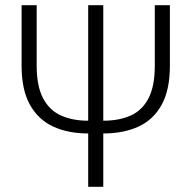

<svg xmlns="http://www.w3.org/2000/svg" viewBox="-20 -718 736 738"><path d="M319 0V-205Q242 -205 184.5 -231.5Q127 -258 95 -315.5Q63 -373 63 -465V-698H121V-465Q121 -387 145.5 -340.5Q170 -294 214.5 -274Q259 -254 319 -254V-698H377V-254Q438 -254 482.5 -274Q527 -294 551 -340.5Q575 -387 575 -465V-698H633V-465Q633 -373 601.5 -315.5Q570 -258 512.5 -231.5Q455 -205 377 -205V0Z"/></svg>

Font: IBM Plex Sans Condensed Light
Style: Regular
Weight: 300
Width: 3
Designer: Mike Abbink, Paul van der Laan, Pieter van Rosmalen
Foundry: Bold Monday
Version: Version 3.201